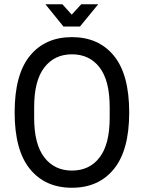

<svg xmlns="http://www.w3.org/2000/svg" viewBox="-20 -873 678 905"><path d="M319 12Q193 12 121 -76.5Q49 -165 49 -343Q49 -522 121 -610Q193 -698 319 -698Q445 -698 517 -610Q589 -522 589 -343Q589 -165 517 -76.5Q445 12 319 12ZM319 -69Q402 -69 449.5 -131Q497 -193 497 -318V-368Q497 -493 449.5 -555Q402 -617 319 -617Q237 -617 189 -555Q141 -493 141 -368V-318Q141 -193 189 -131Q237 -69 319 -69ZM279 -748 194 -853H274L318 -804L363 -853H443L357 -748Z"/></svg>

Font: Archivo Narrow
Style: Regular
Weight: 400
Designer: Hector Gatti
Foundry: Omnibus-Type
Version: Version 3.002